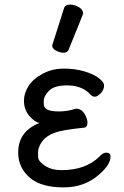

<svg xmlns="http://www.w3.org/2000/svg" viewBox="-20 -790 540 834"><path d="M256 24Q161 24 112 -16Q59 -60 59 -127Q59 -220 152 -256Q131 -259 107.5 -286.5Q84 -314 84 -353Q84 -384 103.5 -415.5Q123 -447 165 -469.5Q207 -492 257 -492Q306 -492 346.5 -480Q387 -468 409.5 -450.5Q432 -433 432 -419Q432 -399 417 -384.5Q402 -370 393 -370Q383 -370 377 -375.5Q371 -381 366 -386Q332 -419 271 -419Q216 -419 193 -396Q170 -373 170 -350Q170 -348 170.5 -335Q171 -322 185.5 -314Q200 -306 237 -306Q273 -306 310 -318Q333 -318 346.5 -296.5Q360 -275 360 -257Q360 -236 342 -235Q251 -226 216 -213Q181 -200 163 -175.5Q145 -151 145 -125Q145 -122 146 -105.5Q147 -89 175.5 -70Q204 -51 247 -51Q353 -51 412 -110Q427 -127 442 -127Q460 -127 460 -109Q460 -76 414 -35Q350 24 256 24ZM256 -561Q240 -561 223.5 -570Q207 -579 207 -590Q207 -598 209 -600L258 -754Q262 -770 285 -770Q304 -770 322.5 -759Q341 -748 341 -732Q341 -728 278 -574Q273 -561 256 -561Z"/></svg>

Font: LXGW WenKai Mono TC
Style: Bold
Weight: 700
Designer: LXGW / Fontworks Inc.
Foundry: LXGW / Fontworks Inc.
Version: Version 1.330